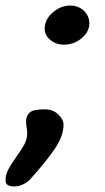

<svg xmlns="http://www.w3.org/2000/svg" viewBox="-58 -491 380 692"><path d="M103 -387Q103 -421 132 -446Q161 -471 195 -471Q225 -471 244.5 -452Q264 -433 264 -407Q264 -376 236 -353Q208 -330 172 -330Q144 -330 123.5 -347Q103 -364 103 -387ZM-38 160Q-38 139 -28.5 120.5Q-19 102 1 74Q20 48 30 29Q40 10 40 -11Q40 -20 38 -32Q36 -44 36 -53Q36 -74 49 -85.5Q62 -97 103 -97Q133 -97 152 -78.5Q171 -60 171 -42Q171 -1 139 46Q107 93 50 156Q39 167 24 174Q9 181 -7 181Q-38 181 -38 160Z"/></svg>

Font: Sriracha
Style: Regular
Weight: 400
Designer: Suppakit Chalermlarp
Version: Version 1.002g